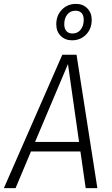

<svg xmlns="http://www.w3.org/2000/svg" viewBox="-40 -966 574 986"><path d="M400 0 373 -188H119L40 0H-20L280 -685H353L460 0ZM140 -237H366L309 -637ZM431 -864Q431 -818 402 -788.5Q373 -759 330 -759Q294 -759 271.5 -782Q249 -805 249 -841Q249 -887 278 -916.5Q307 -946 350 -946Q386 -946 408.5 -923Q431 -900 431 -864ZM290 -842Q290 -819 301 -806.5Q312 -794 332 -794Q359 -794 374.5 -814Q390 -834 390 -864Q390 -887 379 -899Q368 -911 348 -911Q321 -911 305.5 -891.5Q290 -872 290 -842Z"/></svg>

Font: Fira Sans Condensed Light
Style: Italic
Weight: 300
Width: 3
Italic angle: -8°
Designer: Carrois Corporate & Edenspiekermann AG
Foundry: Carrois Corporate GbR & Edenspiekermann AG
Version: Version 4.203